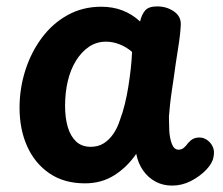

<svg xmlns="http://www.w3.org/2000/svg" viewBox="-20 -570 697 599"><path d="M41 -234Q41 -294 59 -350.5Q77 -407 110.5 -452Q144 -497 191 -523Q238 -549 296 -549Q332 -549 362 -537.5Q392 -526 417 -503Q422 -525 433 -537.5Q444 -550 470 -550Q500 -550 522.5 -534.5Q545 -519 544 -493Q543 -465 535.5 -418.5Q528 -372 522 -327Q520 -313 516.5 -290Q513 -267 510.5 -244Q508 -221 507 -206Q507 -190 508 -165Q509 -140 516 -121.5Q523 -103 537 -103Q546 -103 553 -108.5Q560 -114 567 -124Q575 -133 583 -137Q591 -141 603 -141Q615 -141 626.5 -133Q638 -125 644 -111.5Q650 -98 646 -80Q643 -61 623.5 -40.5Q604 -20 576 -5.5Q548 9 517 9Q488 9 465 -3.5Q442 -16 426.5 -38Q411 -60 405 -90Q377 -49 337 -23.5Q297 2 245 2Q180 2 134.5 -29Q89 -60 65 -113Q41 -166 41 -234ZM183 -240Q183 -202 191.5 -173.5Q200 -145 217.5 -128.5Q235 -112 263 -112Q286 -112 303 -122.5Q320 -133 333 -151.5Q346 -170 354 -195Q363 -219 369.5 -245.5Q376 -272 380.5 -300.5Q385 -329 388 -356Q391 -383 392 -408Q375 -423 353.5 -431.5Q332 -440 311 -440Q281 -440 257.5 -424Q234 -408 217 -380.5Q200 -353 191.5 -317Q183 -281 183 -240Z"/></svg>

Font: Playpen Sans SemiBold
Style: Regular
Weight: 600
Designer: Laura Meseguer, Veronika Burian, José Scaglione
Foundry: TypeTogether
Version: Version 1.001